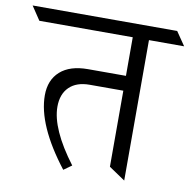

<svg xmlns="http://www.w3.org/2000/svg" viewBox="-137 -752 827 828"><g transform="rotate(10 277.0 -337.5)"><path d="M460 -615V0L389 -48V-381H242Q184 -381 152.5 -350Q121 -319 121 -264Q121 -167 228 -25L193 0Q59 -173 59 -303Q59 -370 101.5 -408Q144 -446 223 -446H389V-615H-20L-60 -675H573L614 -615Z"/></g></svg>

Font: Halant
Style: Regular
Weight: 400
Designer: Hitesh Malaviya (Devanagari), Satya Rajpurohit (Latin)
Foundry: Indian Type Foundry
Version: Version 1.100;PS 1.0;hotconv 1.0.78;makeotf.lib2.5.61930; tt